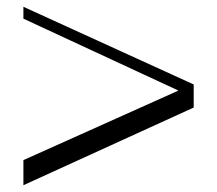

<svg xmlns="http://www.w3.org/2000/svg" viewBox="-20 -534 640 566"><path d="M49 12V-62L506 -267L49 -479V-514L551 -285V-217Z"/></svg>

Font: Justus
Style: Versalitas
Weight: 400
Version: Version 001.001